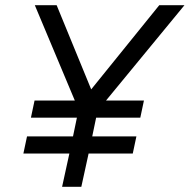

<svg xmlns="http://www.w3.org/2000/svg" viewBox="-20 -719 730 739"><path d="M321 -128 293 0H219L247 -128H70L84 -194H261L276 -266H99L113 -332H268L114 -699H198L331 -375L593 -699H690L388 -332H534L520 -266H350L335 -194H505L491 -128Z"/></svg>

Font: Fragment Mono SC
Style: Italic
Weight: 400
Italic angle: -12°
Monospace: yes
Designer: Wei Huang based on Nimbus Sans by URW Studio, based on Helvetica by Max Miedinger.
Foundry: Wei Huang
Version: Version 1.012; ttfautohint (v1.8.4.7-5d5b)